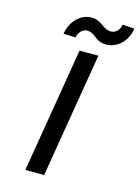

<svg xmlns="http://www.w3.org/2000/svg" viewBox="-136 -1006 782 1080"><g transform="rotate(15 254.5 -465.5)"><path d="M353 -727.3 232.2 0H122.5L243.3 -727.3ZM202.1 -793.3 131.7 -795.5Q141 -853.3 178.1 -889Q215.2 -924.7 262.8 -924.7Q278.8 -924.7 293 -919.7Q307.2 -914.8 317.6 -907.7Q328.1 -900.6 338.1 -893.6Q348 -886.7 360.1 -881.7Q372.2 -876.8 385.3 -876.8Q405.5 -876.8 421.2 -892.4Q436.8 -908 440 -931.1L509.2 -926.5Q500 -868.6 462.9 -834Q425.8 -799.4 377.5 -799Q359 -799 344.5 -804Q329.9 -808.9 320.3 -816.1Q310.7 -823.2 302 -830.3Q293.3 -837.4 282 -842.3Q270.6 -847.3 256.7 -847.3Q237.2 -847.3 221.8 -832Q206.3 -816.8 202.1 -793.3Z"/></g></svg>

Font: Karasuma Gothic
Style: Medium Italic
Weight: 500
Italic angle: 9.39998°
Designer: Rasmus Andersson / Ryoko Nishizuka
Foundry: Genbu
Version: Version 1.00